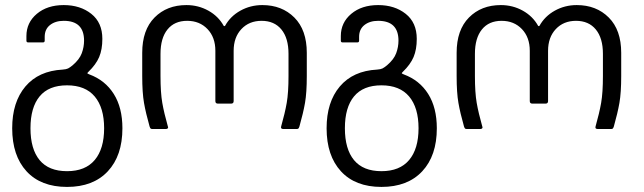

<svg xmlns="http://www.w3.org/2000/svg" viewBox="-20 -508 2536 756"><path d="M28 -3Q28 -106 80 -167.5Q132 -229 227 -234Q241 -235 248 -238.5Q255 -242 266 -251Q293 -274 302 -298.5Q311 -323 311 -348Q311 -426 231 -426Q198 -426 177 -409.5Q156 -393 156 -363V-348Q156 -341 149 -341H91Q84 -341 84 -348V-366Q84 -419 125 -453.5Q166 -488 231 -488Q296 -488 339.5 -453.5Q383 -419 383 -355Q383 -313 370.5 -283.5Q358 -254 328 -225Q324 -221 324 -220Q324 -218 332 -215Q394 -192 428 -138Q462 -84 462 -3Q462 105 404.5 166.5Q347 228 244 228Q141 228 84.5 166.5Q28 105 28 -3ZM244 166Q316 166 353 122Q390 78 390 -3Q390 -84 353 -128Q316 -172 244 -172Q172 -172 136 -128.5Q100 -85 100 -3Q100 79 136 122.5Q172 166 244 166Z M866 -406Q887 -444 926.5 -466Q966 -488 1013 -488Q1090 -488 1139 -439Q1188 -390 1188 -300V-209Q1188 -143 1181 -103Q1174 -63 1159 -10Q1157 -4 1155 -2Q1153 0 1148 0H1096Q1084 0 1087 -10Q1102 -63 1109 -103Q1116 -143 1116 -209V-296Q1116 -358 1088 -392Q1060 -426 1010 -426Q961 -426 930.5 -393.5Q900 -361 900 -308V-110Q900 -100 890 -100H838Q828 -100 828 -110V-308Q828 -361 797 -393.5Q766 -426 717 -426Q667 -426 639.5 -392Q612 -358 612 -296V-209Q612 -143 619 -103Q626 -63 641 -10L642 -7Q642 0 632 0H580Q575 0 573 -2Q571 -4 569 -10Q554 -63 547 -103Q540 -143 540 -209V-300Q540 -390 588.5 -439Q637 -488 714 -488Q761 -488 800.5 -466Q840 -444 861 -406Q862 -405 863.5 -405Q865 -405 866 -406Z M1266 -3Q1266 -106 1318 -167.5Q1370 -229 1465 -234Q1479 -235 1486 -238.5Q1493 -242 1504 -251Q1531 -274 1540 -298.5Q1549 -323 1549 -348Q1549 -426 1469 -426Q1436 -426 1415 -409.5Q1394 -393 1394 -363V-348Q1394 -341 1387 -341H1329Q1322 -341 1322 -348V-366Q1322 -419 1363 -453.5Q1404 -488 1469 -488Q1534 -488 1577.5 -453.5Q1621 -419 1621 -355Q1621 -313 1608.5 -283.5Q1596 -254 1566 -225Q1562 -221 1562 -220Q1562 -218 1570 -215Q1632 -192 1666 -138Q1700 -84 1700 -3Q1700 105 1642.5 166.5Q1585 228 1482 228Q1379 228 1322.5 166.5Q1266 105 1266 -3ZM1482 166Q1554 166 1591 122Q1628 78 1628 -3Q1628 -84 1591 -128Q1554 -172 1482 -172Q1410 -172 1374 -128.5Q1338 -85 1338 -3Q1338 79 1374 122.5Q1410 166 1482 166Z M2104 -406Q2125 -444 2164.5 -466Q2204 -488 2251 -488Q2328 -488 2377 -439Q2426 -390 2426 -300V-209Q2426 -143 2419 -103Q2412 -63 2397 -10Q2395 -4 2393 -2Q2391 0 2386 0H2334Q2322 0 2325 -10Q2340 -63 2347 -103Q2354 -143 2354 -209V-296Q2354 -358 2326 -392Q2298 -426 2248 -426Q2199 -426 2168.5 -393.5Q2138 -361 2138 -308V-110Q2138 -100 2128 -100H2076Q2066 -100 2066 -110V-308Q2066 -361 2035 -393.5Q2004 -426 1955 -426Q1905 -426 1877.5 -392Q1850 -358 1850 -296V-209Q1850 -143 1857 -103Q1864 -63 1879 -10L1880 -7Q1880 0 1870 0H1818Q1813 0 1811 -2Q1809 -4 1807 -10Q1792 -63 1785 -103Q1778 -143 1778 -209V-300Q1778 -390 1826.5 -439Q1875 -488 1952 -488Q1999 -488 2038.5 -466Q2078 -444 2099 -406Q2100 -405 2101.5 -405Q2103 -405 2104 -406Z"/></svg>

Font: Barlow GEO
Style: Regular
Weight: 400
Designer: Jeremy Tribby
Foundry: Tribby Type
Version: Version 1.408